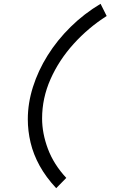

<svg xmlns="http://www.w3.org/2000/svg" viewBox="-20 -802 600 1008"><path d="M275 186Q221 128 188 68Q155 8 140.5 -53.5Q126 -115 126 -176Q126 -260 153 -345.5Q180 -431 230 -511Q280 -591 350.5 -660.5Q421 -730 508 -782L540 -718Q444 -657 367 -572Q290 -487 245.5 -387Q201 -287 201 -180Q201 -102 231.5 -20.5Q262 61 328 132Z"/></svg>

Font: Ubuntu Sans Mono
Style: Italic
Weight: 400
Italic angle: -13.5°
Monospace: yes
Designer: Dalton Maag Ltd
Foundry: Dalton Maag Ltd
Version: Version 1.006